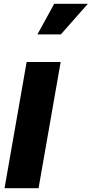

<svg xmlns="http://www.w3.org/2000/svg" viewBox="-20 -996 485 1016"><path d="M4 0 121 -668H301L184 0ZM178 -814 267 -976H445L302 -814Z"/></svg>

Font: Gantari Black
Style: Italic
Weight: 900
Italic angle: -10°
Version: Version 1.000